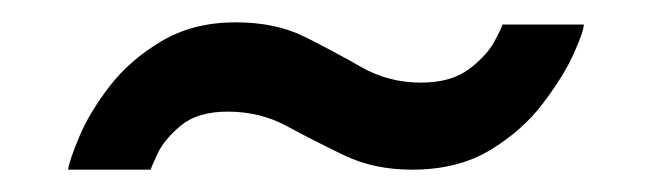

<svg xmlns="http://www.w3.org/2000/svg" viewBox="-20 -380 586 172"><path d="M41 -228Q42 -236 51 -257.5Q60 -279 78 -302.5Q96 -326 124.5 -343Q153 -360 191 -360Q227 -360 253 -347Q279 -334 303.5 -320Q328 -306 357 -306Q384 -306 400 -318Q416 -330 423 -343Q430 -356 430 -358H503Q503 -352 494 -332Q485 -312 466.5 -287.5Q448 -263 419 -245.5Q390 -228 349 -228Q315 -228 288 -241Q261 -254 237 -267Q213 -280 184 -280Q157 -280 142 -267.5Q127 -255 121 -242Q115 -229 115 -228Z"/></svg>

Font: Raleway Thin
Style: Bold Italic
Weight: 700
Italic angle: -12°
Version: Version 4.026